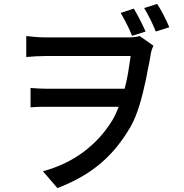

<svg xmlns="http://www.w3.org/2000/svg" viewBox="-20 -882 940 980"><path d="M844 -743C828 -782 804 -829 782 -862L716 -841C737 -805 759 -763 775 -721L844 -743ZM723 -721C707 -758 684 -803 663 -838L596 -816C617 -779 639 -739 654 -699L723 -721ZM647 -236C682 -297 706 -387 725 -477L727 -488C728 -493 729 -498 730 -503L732 -514C739 -546 745 -579 750 -609C753 -625 758 -638 763 -649L693 -698C674 -692 650 -691 626 -691H211C173 -691 135 -696 114 -698V-591C146 -594 181 -596 211 -596H647C639 -542 631 -482 616 -429H220C192 -429 161 -431 136 -433V-334C166 -337 192 -337 223 -337H586C576 -312 566 -289 554 -269C476 -141 354 -49 199 -8L273 78C459 7 564 -94 647 -236Z"/></svg>

Font: Glow Sans SC Condensed Medium
Style: Regular
Weight: 600
Width: 3
Designer: Ryoko NISHIZUKA (kana, bopomofo & ideographs); Paul D. Hunt (Latin, Greek & Cyrillic); Sandoll Communications, Soo-young
Version: Version 0.93